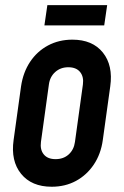

<svg xmlns="http://www.w3.org/2000/svg" viewBox="-20 -715 482 748"><path d="M181.5 12.5Q103 12.5 62.2 -37.8Q21.5 -88 33 -169.5L62 -378.5Q70 -433 97.2 -474Q124.5 -515 167 -537.8Q209.5 -560.5 262 -560.5Q340.5 -560.5 380.8 -510.2Q421 -460 409.5 -378.5L380.5 -169.5Q373 -115 345.5 -74Q318 -33 276 -10.2Q234 12.5 181.5 12.5ZM196.5 -95Q227.5 -95 247.8 -113.5Q268 -132 272 -162L303 -386Q307 -416 292 -434.5Q277 -453 246 -453Q216 -453 195.2 -434.5Q174.5 -416 170.5 -386L139.5 -162Q135.5 -132 150.5 -113.5Q165.5 -95 196.5 -95ZM164.5 -695H397.5L386 -616H153Z"/></svg>

Font: Mohave Light SemiBold
Style: Italic
Weight: 600
Italic angle: -8°
Version: Version 2.003